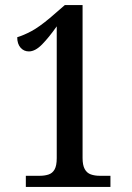

<svg xmlns="http://www.w3.org/2000/svg" viewBox="-20 -738 520 758"><path d="M82 0V-44H137Q156 -44 171.5 -49Q187 -54 195.5 -69Q204 -84 204 -114V-634Q173 -590 146 -562.5Q119 -535 94 -535Q74 -535 61 -550Q48 -565 48 -591Q74 -599 104 -615Q134 -631 177 -667L236 -718H306V-114Q306 -86 314.5 -70.5Q323 -55 338.5 -49.5Q354 -44 374 -44H416V0Z"/></svg>

Font: Noto Serif Khmer Condensed Medium
Style: Regular
Weight: 500
Width: 3
Designer: Danh Hong and the Monotype Design Team
Foundry: Monotype Imaging Inc.
Version: Version 2.004